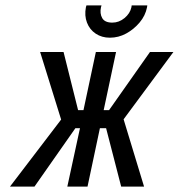

<svg xmlns="http://www.w3.org/2000/svg" viewBox="-20 -693 664 713"><path d="M527 -673H469L468 -666Q463 -643 442.5 -626Q422 -609 397 -609Q369 -609 359.5 -626Q350 -643 355 -666L357 -673H301L299 -666Q293 -635 303 -609Q313 -583 335.5 -568Q358 -553 388 -553Q420 -553 448.5 -568.5Q477 -584 498.5 -609.5Q520 -635 526 -666ZM624 -500H537L385 -284H365L411 -500H336L290 -284H270L216 -500H129L207 -249L17 0H108L260 -217H277L230 0H305L351 -217H374L430 0H515L439 -250Z"/></svg>

Font: Advent Pro Medium
Style: Italic
Weight: 500
Italic angle: -12°
Version: Version 3.000